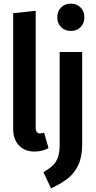

<svg xmlns="http://www.w3.org/2000/svg" viewBox="-20 -813 526 1049"><path d="M52 -108V-741L175 -754V-113Q175 -100 181 -92Q187 -84 199 -84Q206 -84 212.5 -86Q219 -88 221 -88L245 -4Q211 15 169 15Q115 15 83.5 -18.5Q52 -52 52 -108ZM429 -25Q429 42 408.5 87Q388 132 351.5 161Q315 190 259 216L217 128Q249 109 267.5 92Q286 75 296 47.5Q306 20 306 -24V-529H429ZM441 -718Q441 -686 420.5 -665Q400 -644 367 -644Q334 -644 313.5 -665Q293 -686 293 -718Q293 -751 313.5 -772Q334 -793 367 -793Q400 -793 420.5 -772Q441 -751 441 -718Z"/></svg>

Font: Fira Sans Extra Condensed Medium
Style: Regular
Weight: 500
Width: 1
Designer: Carrois Corporate & Edenspiekermann AG
Foundry: Carrois Corporate GbR & Edenspiekermann AG
Version: Version 4.203